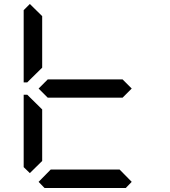

<svg xmlns="http://www.w3.org/2000/svg" viewBox="-20 -945 856 965"><path d="M130 -75 99 -105V-469H117L130 -456L192 -395V-136ZM130 -544 117 -531H99V-894L130 -925L192 -864V-605ZM596 -546 642 -500 596 -454H220L174 -500L220 -546ZM642 -31 612 0H204L174 -31L235 -93H581Z"/></svg>

Font: DSEG7 Classic Mini
Style: Regular
Weight: 400
Designer: Keshikan(Twitter:@keshinomi_88pro)
Version: Version 0.46